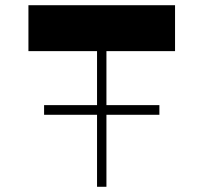

<svg xmlns="http://www.w3.org/2000/svg" viewBox="-20 -716 780 736"><path d="M651 -696V-520H388V-313H591V-276H388V0H352V-276H149V-313H352V-520H89V-696Z"/></svg>

Font: M Major Mono Display
Style: Regular
Weight: 400
Designer: Emre Parlak
Foundry: Emre Parlak
Version: Version 2.000; ttfautohint (v1.8) -l 8 -r 50 -G 200 -x 14 -D